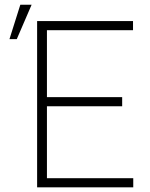

<svg xmlns="http://www.w3.org/2000/svg" viewBox="-20 -801 640 821"><path d="M502.4 -346.7V-385.7H180.7V-671.9H548.8V-710.9H138.7V0H549.8V-39.1H180.7V-346.7ZM66.9 -780.8 20.5 -633.8H51.8L115.2 -780.8Z"/></svg>

Font: Roboto Mono ExtraLight
Style: Regular
Weight: 250
Monospace: yes
Designer: Google
Version: Version 3.000